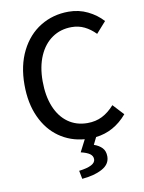

<svg xmlns="http://www.w3.org/2000/svg" viewBox="-95 -733 759 1014"><g transform="rotate(-10 284.0 -226.0)"><path d="M373 9.8 354 48.3Q381.3 57.6 397.5 74.7Q413.6 91.8 413.6 120.6Q413.6 162.6 370.8 185.8Q328.1 209 262.7 214.4L253.9 169.9Q342.3 159.2 342.3 123Q342.3 105.5 326.9 94.2Q311.5 83 278.8 75.2L312 10.7Q235.8 4.4 176 -37.6Q116.2 -79.6 82.3 -153.8Q48.3 -228 48.3 -327.1Q48.3 -430.7 86.9 -507.8Q125.5 -585 192.6 -626.2Q259.8 -667.5 344.2 -667.5Q399.4 -667.5 446.3 -644.5Q493.2 -621.6 525.9 -585.4L473.1 -525.9Q445.3 -554.2 414.3 -569.3Q383.3 -584.5 345.7 -584.5Q286.6 -584.5 241.5 -553.5Q196.3 -522.5 171.1 -464.8Q146 -407.2 146 -329.6Q146 -250.5 169.9 -192.1Q193.8 -133.8 238 -102.3Q282.2 -70.8 341.8 -70.8Q385.7 -70.8 420.7 -88.4Q455.6 -106 486.8 -141.1L540.5 -83Q471.2 -1.5 373 9.8Z"/></g></svg>

Font: Varta SemiBold
Style: Regular
Weight: 600
Designer: Joana Correia, Viktoriya Grabowska, Eben Sorkin
Foundry: Sorkin Type
Version: Version 1.003; ttfautohint (v1.3) -l 8 -r 24 -G 200 -x 12 -H